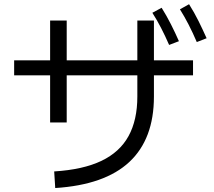

<svg xmlns="http://www.w3.org/2000/svg" viewBox="-20 -870 1040 934"><path d="M48.8 -503.6V-576.5H919V-503.6ZM304.5 -274.4H223.8V-770.2H304.5ZM248.7 44.7 243.6 -36Q384.1 -44.8 473.3 -87.4Q562.6 -130.1 605.3 -208Q648.1 -285.9 648.1 -400.4V-770.2H728.8V-400.4Q728.8 -193.7 609.2 -82.1Q489.6 29.4 248.7 44.7ZM802.7 -651.4Q783.3 -696.1 763.4 -734.4Q743.6 -772.7 721.1 -807.8L766.2 -832.2Q790.7 -793.1 811.6 -751.7Q832.6 -710.3 850.4 -669.6ZM937.3 -665.4Q917.7 -711.1 897.6 -750.2Q877.4 -789.4 855.3 -824.7L899.7 -849.5Q925.1 -809.3 945.9 -767.4Q966.6 -725.4 985.1 -684Z"/></svg>

Font: Murecho Thin
Style: Regular
Weight: 100
Designer: Neil Summerour
Foundry: Positype
Version: Version 1.010